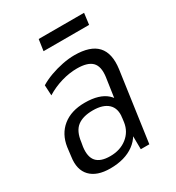

<svg xmlns="http://www.w3.org/2000/svg" viewBox="-170 -804 840 916"><g transform="rotate(-30 249.5 -346.0)"><path d="M339 -177 369 -383Q376 -437 352 -461.5Q328 -486 269 -486Q227 -486 183 -473Q139 -460 100 -436L97 -493Q123 -509 156 -521Q189 -533 224 -540Q259 -547 290 -547Q378 -547 415.5 -506Q453 -465 442 -383L388 0H341ZM170 7Q97 7 61.5 -30Q26 -67 36 -135L42 -184Q52 -251 98.5 -288.5Q145 -326 220 -326Q300 -326 340 -290Q380 -254 370 -187L363 -136Q353 -68 302 -30.5Q251 7 170 7ZM199 -44Q254 -44 291.5 -73.5Q329 -103 336 -151L339 -174Q346 -223 318.5 -249Q291 -275 235 -275Q180 -275 149.5 -251.5Q119 -228 112 -171L108 -148Q101 -95 123.5 -69.5Q146 -44 199 -44ZM432 -699 424 -637H173L182 -699Z"/></g></svg>

Font: Pathway Extreme SemiCondensed Light
Style: Italic
Weight: 300
Width: 4
Italic angle: -8°
Version: Version 1.001;gftools[0.9.26]